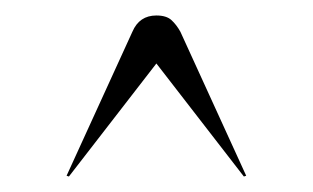

<svg xmlns="http://www.w3.org/2000/svg" viewBox="-20 -416 404 248"><path d="M298 -189 295 -188 182 -334 69 -188 66 -189 151 -375Q160 -396 182 -396Q195 -396 201.5 -390Q208 -384 213 -375Z"/></svg>

Font: Libre Caslon Display
Style: Regular
Weight: 400
Designer: Pablo Impallari, Rodrigo Fuenzalida
Foundry: Pablo Impallari, Rodrigo Fuenzalida
Version: Version 1.002; ttfautohint (v1.5)